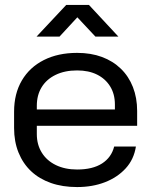

<svg xmlns="http://www.w3.org/2000/svg" viewBox="-20 -748 611 777"><path d="M292 9Q233 9 186 -7.5Q139 -24 106 -55Q73 -86 55 -130.5Q37 -175 37 -230V-296Q37 -369 68.5 -422.5Q100 -476 157.5 -505Q215 -534 292 -534Q348 -534 392.5 -517.5Q437 -501 469 -470Q501 -439 518 -395.5Q535 -352 535 -299V-239H115V-305H458L445 -287V-325Q445 -367 426 -398Q407 -429 373 -446Q339 -463 292 -463Q242 -463 205 -445Q168 -427 148.5 -395Q129 -363 129 -320V-205Q129 -163 149 -130.5Q169 -98 206 -80Q243 -62 292 -62Q355 -62 393 -86.5Q431 -111 442 -155H530Q522 -103 488.5 -66.5Q455 -30 404.5 -10.5Q354 9 292 9ZM128 -600 248 -728H340L459 -600H366L293 -678L221 -600Z"/></svg>

Font: Hubot Sans Condensed ExtraLight
Style: Regular
Weight: 400
Version: Version 2.000